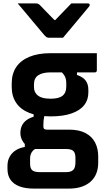

<svg xmlns="http://www.w3.org/2000/svg" viewBox="-20 -860 640 1130"><path d="M351 -638Q330 -638 308.5 -638Q287 -638 266 -638Q259 -638 253 -642Q247 -646 235 -660Q228 -669 210.5 -689.5Q193 -710 170.5 -737Q148 -764 125.5 -791Q103 -818 84 -840Q110 -840 135.5 -840Q161 -840 187 -840Q198 -840 203.5 -838Q209 -836 216 -829Q226 -818 252 -791.5Q278 -765 321 -721L270 -742H333L284 -720Q326 -763 352.5 -791Q379 -819 400 -840H497Q501 -840 503.5 -839Q506 -838 507 -836Q508 -834 508 -831Q508 -827 505 -822.5Q502 -818 489 -803Q478 -790 459 -767Q440 -744 419 -719Q398 -694 379.5 -672Q361 -650 351 -638ZM100 -77Q100 -100 108 -118.5Q116 -137 133.5 -151Q151 -165 178 -173V-205L241 -181Q238 -166 236.5 -150.5Q235 -135 235 -118Q235 -106 240 -101.5Q245 -97 257 -97H386Q445 -97 483 -77Q521 -57 539.5 -21.5Q558 14 558 60V97Q558 131 547.5 159Q537 187 515 207.5Q493 228 460.5 239Q428 250 384 250H180Q128 250 93.5 236.5Q59 223 41.5 197.5Q24 172 24 134V116Q24 86 36.5 63Q49 40 72 25Q95 10 126 5V-33L200 12Q183 17 174.5 26Q166 35 161.5 46.5Q157 58 157 73V104Q157 121 162.5 132Q168 143 180 148Q192 153 212 153H370Q385 153 395 149.5Q405 146 411 140Q418 133 421 121.5Q424 110 424 96V69Q424 41 412 29Q400 17 370 17H190Q167 17 146.5 4.5Q126 -8 113 -30Q100 -52 100 -77ZM339 -439 433 -446V-419Q468 -407 484 -386Q500 -365 500 -331V-316Q500 -272 475.5 -241Q451 -210 401.5 -192.5Q352 -175 278 -175Q204 -175 152.5 -195.5Q101 -216 75 -255Q49 -294 49 -348V-370Q49 -425 75 -464.5Q101 -504 152.5 -525.5Q204 -547 278 -547Q346 -547 414 -547Q482 -547 550 -547Q550 -522 550 -496.5Q550 -471 550 -445Q550 -441 547 -437.5Q544 -434 539 -434Q496 -434 455 -434Q414 -434 371 -434Q328 -434 278 -434Q230 -434 205 -417Q180 -400 180 -364V-347Q180 -332 184.5 -322Q189 -312 197 -303Q209 -291 229 -285Q249 -279 278 -279Q326 -279 348 -296.5Q370 -314 370 -350V-371Q370 -385 367 -396.5Q364 -408 357.5 -418Q351 -428 339 -439Z"/></svg>

Font: Recursive
Style: Bold
Weight: 700
Version: Version 1.085